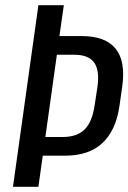

<svg xmlns="http://www.w3.org/2000/svg" viewBox="-20 -720 495 740"><path d="M128 -700H226L209 -581H295Q386 -581 425.5 -532.5Q465 -484 451 -386L440 -309Q426 -216 374 -168Q322 -120 231 -120H140L150 -192H222Q277 -192 306.5 -221.5Q336 -251 345 -316L355 -381Q365 -447 343.5 -478Q322 -509 266 -509H177L202 -529L128 0H30Z"/></svg>

Font: Pathway Extreme Condensed Medium
Style: Italic
Weight: 500
Width: 3
Italic angle: -8°
Version: Version 1.001;gftools[0.9.26]